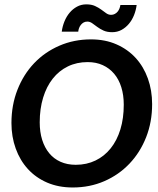

<svg xmlns="http://www.w3.org/2000/svg" viewBox="-20 -832 708 859"><path d="M660.6 -366.2Q660.6 -286.1 633.8 -218Q606.9 -149.9 559.3 -99.9Q511.7 -49.8 446.8 -21.5Q381.8 6.8 305.2 6.8Q241.7 6.8 190.9 -15.1Q140.1 -37.1 104.7 -75.9Q69.3 -114.7 50.3 -167.5Q31.2 -220.2 31.2 -281.7Q31.2 -361.8 58.1 -430.4Q85 -499 132.6 -549.1Q180.2 -599.1 245.4 -627.4Q310.5 -655.8 387.2 -655.8Q450.7 -655.8 501.2 -633.5Q551.8 -611.3 587.2 -572.5Q622.6 -533.7 641.6 -480.7Q660.6 -427.7 660.6 -366.2ZM533.7 -363.8Q533.7 -406.7 522.7 -441.9Q511.7 -477.1 490.7 -502Q469.7 -526.9 439.9 -540.5Q410.2 -554.2 372.1 -554.2Q323.2 -554.2 283.7 -534.9Q244.1 -515.6 216.1 -480.2Q188 -444.8 172.9 -395Q157.7 -345.2 157.7 -284.7Q157.7 -241.2 168.7 -206.3Q179.7 -171.4 200.2 -146.5Q220.7 -121.6 250.7 -108.2Q280.8 -94.7 318.8 -94.7Q367.7 -94.7 407.5 -114Q447.3 -133.3 475.3 -168.5Q503.4 -203.6 518.6 -253.2Q533.7 -302.7 533.7 -363.8ZM477.1 -765.6Q486.3 -765.6 493.9 -769.8Q501.5 -773.9 506.6 -780.3Q511.7 -786.6 514.6 -794.4Q517.6 -802.2 518.6 -809.6H591.3Q588.4 -786.1 579.6 -764.2Q570.8 -742.2 556.6 -725.3Q542.5 -708.5 523.7 -698.2Q504.9 -688 481.9 -688Q459 -688 443.1 -695.3Q427.2 -702.6 415 -711.7Q402.8 -720.7 392.6 -728Q382.3 -735.4 370.6 -735.4Q360.8 -735.4 353.8 -731.2Q346.7 -727.1 341.6 -720.5Q336.4 -713.9 333.5 -705.8Q330.6 -697.8 330.1 -690.4H256.3Q259.3 -713.9 268.3 -736.1Q277.3 -758.3 291.5 -775.1Q305.7 -792 324.5 -802.2Q343.3 -812.5 366.2 -812.5Q389.2 -812.5 405 -805.2Q420.9 -797.9 432.9 -789.1Q444.8 -780.3 455.1 -772.9Q465.3 -765.6 477.1 -765.6Z"/></svg>

Font: Carlito
Style: Bold Italic
Weight: 700
Italic angle: -7°
Designer: Lukasz Dziedzic
Foundry: tyPoland Lukasz Dziedzic
Version: Version 1.104